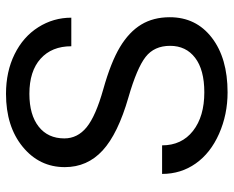

<svg xmlns="http://www.w3.org/2000/svg" viewBox="-88 -672 770 633"><g transform="rotate(-90 296.5 -356.0)"><path d="M292 -316.9Q171.4 -351.6 116.5 -402.1Q61.5 -452.6 61.5 -526.9Q61.5 -610.8 128.7 -665.8Q195.8 -720.7 303.2 -720.7Q376.5 -720.7 433.8 -692.4Q491.2 -664.1 522.7 -614.3Q554.2 -564.5 554.2 -505.4H460Q460 -569.8 418.9 -606.7Q377.9 -643.6 303.2 -643.6Q233.9 -643.6 195.1 -613Q156.2 -582.5 156.2 -528.3Q156.2 -484.9 193.1 -454.8Q230 -424.8 318.6 -399.9Q407.2 -375 457.3 -345Q507.3 -314.9 531.5 -274.9Q555.7 -234.9 555.7 -180.7Q555.7 -94.2 488.3 -42.2Q420.9 9.8 308.1 9.8Q234.9 9.8 171.4 -18.3Q107.9 -46.4 73.5 -95.2Q39.1 -144 39.1 -206.1H133.3Q133.3 -141.6 180.9 -104.2Q228.5 -66.9 308.1 -66.9Q382.3 -66.9 421.9 -97.2Q461.4 -127.4 461.4 -179.7Q461.4 -231.9 424.8 -260.5Q388.2 -289.1 292 -316.9Z"/></g></svg>

Font: Mardoto
Style: Regular
Weight: 400
Designer: Christian Robertson, Vahan Hovhannisyan
Foundry: Google
Version: Version 1.000